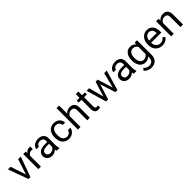

<svg xmlns="http://www.w3.org/2000/svg" viewBox="480 -2727 4896 4896"><g transform="rotate(-45 2928.5 -278.5)"><path d="M250 -126.5 384.8 -543.9H480L284.7 0H213.9L16.6 -543.9H111.8Z M832.5 -460.4Q820.3 -462.9 810.1 -463.6Q799.8 -464.4 786.6 -464.4Q738.3 -464.4 708 -443.1Q677.7 -421.9 662.6 -386.2V0H569.3V-543.9H660.2L661.6 -481.4Q682.6 -515.1 714.4 -534.7Q746.1 -554.2 791 -554.2Q801.3 -554.2 814.5 -552Q827.6 -549.8 832.5 -547.4Z M1234.4 0Q1229.5 -10.3 1226.6 -25.4Q1223.6 -40.5 1221.2 -57.1Q1208.5 -43.9 1192.1 -31.5Q1175.8 -19 1156.2 -9.8Q1136.7 -0.5 1114.3 4.9Q1091.8 10.3 1066.4 10.3Q1024.9 10.3 991 -2.4Q957 -15.1 933.1 -36.6Q909.2 -58.1 896 -87.6Q882.8 -117.2 882.8 -150.9Q882.8 -194.8 899.9 -228.3Q917 -261.7 949 -284.2Q981 -306.6 1026.4 -318.4Q1071.8 -330.1 1127.4 -330.1H1219.7V-372.6Q1219.7 -421.4 1190.7 -450.4Q1161.6 -479.5 1104.5 -479.5Q1078.6 -479.5 1056.9 -472.4Q1035.2 -465.3 1020 -453.4Q1004.9 -441.4 996.3 -425.8Q987.8 -410.2 987.8 -393.1H894Q894 -422.4 909.4 -451.2Q924.8 -480 952.9 -502.7Q981 -525.4 1021 -539.8Q1061 -554.2 1110.4 -554.2Q1154.3 -554.2 1191.9 -543Q1229.5 -531.7 1256.1 -508.8Q1282.7 -485.8 1297.9 -451.7Q1313 -417.5 1313 -371.6V-118.7Q1313 -90.8 1317.6 -60.5Q1322.3 -30.3 1332 -7.8V0ZM1080.1 -70.8Q1105.5 -70.8 1127.4 -77.9Q1149.4 -85 1167.5 -96.2Q1185.5 -107.4 1199 -122.1Q1212.4 -136.7 1219.7 -152.3V-264.2H1142.6Q1062.5 -264.2 1019.3 -239.3Q976.1 -214.4 976.1 -164.1Q976.1 -144.5 982.7 -127.4Q989.3 -110.4 1002.4 -97.9Q1015.6 -85.4 1034.9 -78.1Q1054.2 -70.8 1080.1 -70.8Z M1676.8 -65.9Q1701.7 -65.9 1724.1 -74Q1746.6 -82 1763.9 -96.2Q1781.2 -110.4 1792.2 -129.6Q1803.2 -148.9 1805.2 -171.4H1893.1Q1891.1 -135.3 1873.3 -102.3Q1855.5 -69.3 1826.2 -44.4Q1796.9 -19.5 1758.5 -4.6Q1720.2 10.3 1676.8 10.3Q1615.7 10.3 1570.1 -11.7Q1524.4 -33.7 1494.4 -70.8Q1464.4 -107.9 1449.5 -157.2Q1434.6 -206.5 1434.6 -261.7V-282.7Q1434.6 -337.4 1449.5 -386.7Q1464.4 -436 1494.4 -473.1Q1524.4 -510.3 1569.8 -532.2Q1615.2 -554.2 1676.3 -554.2Q1724.1 -554.2 1763.2 -539.1Q1802.2 -523.9 1830.6 -497.6Q1858.9 -471.2 1875 -435.1Q1891.1 -398.9 1893.1 -356.9H1805.2Q1803.2 -382.3 1793.5 -404.1Q1783.7 -425.8 1767.1 -442.1Q1750.5 -458.5 1727.5 -468Q1704.6 -477.5 1676.3 -477.5Q1633.3 -477.5 1604.7 -460.4Q1576.2 -443.4 1558.8 -415.5Q1541.5 -387.7 1534.4 -352.8Q1527.3 -317.9 1527.3 -282.7V-261.7Q1527.3 -225.1 1534.4 -190.2Q1541.5 -155.3 1558.6 -127.7Q1575.7 -100.1 1604.5 -83Q1633.3 -65.9 1676.8 -65.9Z M2090.8 -478.5Q2119.6 -514.2 2160.4 -534.2Q2201.2 -554.2 2251.5 -554.2Q2291.5 -554.2 2323.7 -543.5Q2356 -532.7 2378.4 -508.8Q2400.9 -484.9 2413.3 -447.3Q2425.8 -409.7 2425.8 -356.4V0H2332.5V-357.4Q2332.5 -389.2 2325.4 -411.6Q2318.4 -434.1 2304.7 -448.2Q2291 -462.4 2270.5 -468.8Q2250 -475.1 2223.6 -475.1Q2178.2 -475.1 2144 -450.9Q2109.9 -426.8 2090.8 -387.7V0H1997.6V-772.5H2090.8Z M2691.4 -675.8V-543.9H2793V-472.2H2691.4V-134.8Q2691.4 -113.8 2696.3 -100.8Q2701.2 -87.9 2709.5 -80.8Q2717.8 -73.7 2728.8 -71.5Q2739.7 -69.3 2751 -69.3Q2762.7 -69.3 2775.6 -71.5Q2788.6 -73.7 2795.4 -75.2V0Q2784.2 2.9 2766.6 6.6Q2749 10.3 2724.1 10.3Q2698.2 10.3 2675.3 2.9Q2652.3 -4.4 2635.3 -21.5Q2618.2 -38.6 2608.2 -66.7Q2598.1 -94.7 2598.1 -135.3V-472.2H2499V-543.9H2598.1V-675.8Z M3383.3 -128.4 3487.8 -543.9H3581.1L3422.4 0H3347.2L3214.8 -412.6L3085.9 0H3010.7L2852.5 -543.9H2945.3L3052.2 -136.7L3179.2 -543.9H3253.9Z M4011.2 0Q4006.3 -10.3 4003.4 -25.4Q4000.5 -40.5 3998 -57.1Q3985.4 -43.9 3969 -31.5Q3952.6 -19 3933.1 -9.8Q3913.6 -0.5 3891.1 4.9Q3868.7 10.3 3843.3 10.3Q3801.8 10.3 3767.8 -2.4Q3733.9 -15.1 3710 -36.6Q3686 -58.1 3672.9 -87.6Q3659.7 -117.2 3659.7 -150.9Q3659.7 -194.8 3676.8 -228.3Q3693.8 -261.7 3725.8 -284.2Q3757.8 -306.6 3803.2 -318.4Q3848.6 -330.1 3904.3 -330.1H3996.6V-372.6Q3996.6 -421.4 3967.5 -450.4Q3938.5 -479.5 3881.3 -479.5Q3855.5 -479.5 3833.7 -472.4Q3812 -465.3 3796.9 -453.4Q3781.7 -441.4 3773.2 -425.8Q3764.6 -410.2 3764.6 -393.1H3670.9Q3670.9 -422.4 3686.3 -451.2Q3701.7 -480 3729.7 -502.7Q3757.8 -525.4 3797.9 -539.8Q3837.9 -554.2 3887.2 -554.2Q3931.2 -554.2 3968.8 -543Q4006.3 -531.7 4033 -508.8Q4059.6 -485.8 4074.7 -451.7Q4089.8 -417.5 4089.8 -371.6V-118.7Q4089.8 -90.8 4094.5 -60.5Q4099.1 -30.3 4108.9 -7.8V0ZM3856.9 -70.8Q3882.3 -70.8 3904.3 -77.9Q3926.3 -85 3944.3 -96.2Q3962.4 -107.4 3975.8 -122.1Q3989.3 -136.7 3996.6 -152.3V-264.2H3919.4Q3839.4 -264.2 3796.1 -239.3Q3752.9 -214.4 3752.9 -164.1Q3752.9 -144.5 3759.5 -127.4Q3766.1 -110.4 3779.3 -97.9Q3792.5 -85.4 3811.8 -78.1Q3831.1 -70.8 3856.9 -70.8Z M4213.4 -276.4Q4213.4 -338.9 4228.3 -389.9Q4243.2 -440.9 4271 -477.5Q4298.8 -514.2 4338.6 -534.2Q4378.4 -554.2 4428.2 -554.2Q4480 -554.2 4518.1 -536.1Q4556.2 -518.1 4583.5 -483.9L4587.9 -543.9H4672.9V-11.7Q4672.9 42.5 4656 84.5Q4639.2 126.5 4608.6 155.3Q4578.1 184.1 4535.9 199.2Q4493.7 214.4 4442.4 214.4Q4420.9 214.4 4393.6 209.5Q4366.2 204.6 4338.4 193.8Q4310.5 183.1 4284.9 165Q4259.3 147 4241.2 120.1L4289.1 64.5Q4306.2 85.4 4324.5 99.6Q4342.8 113.8 4361.1 122.3Q4379.4 130.9 4398.2 134.5Q4417 138.2 4435.5 138.2Q4468.3 138.2 4494.9 128.9Q4521.5 119.6 4540.5 101.1Q4559.6 82.5 4569.6 55.7Q4579.6 28.8 4579.6 -6.8V-54.2Q4552.2 -22.9 4514.9 -6.3Q4477.5 10.3 4427.2 10.3Q4378.4 10.3 4338.9 -10.5Q4299.3 -31.2 4271.5 -68.1Q4243.7 -105 4228.5 -155.5Q4213.4 -206.1 4213.4 -266.1ZM4306.6 -266.1Q4306.6 -225.1 4314.9 -189.2Q4323.2 -153.3 4340.8 -126.7Q4358.4 -100.1 4385.5 -84.5Q4412.6 -68.8 4450.2 -68.8Q4474.6 -68.8 4494.6 -75Q4514.6 -81.1 4530.5 -91.6Q4546.4 -102.1 4558.3 -116.7Q4570.3 -131.3 4579.6 -148.9V-397.5Q4570.3 -414.1 4558.3 -428.2Q4546.4 -442.4 4530.5 -453.1Q4514.6 -463.9 4495.1 -469.5Q4475.6 -475.1 4451.2 -475.1Q4413.1 -475.1 4386 -459.2Q4358.9 -443.4 4341.1 -416.3Q4323.2 -389.2 4314.9 -353.3Q4306.6 -317.4 4306.6 -276.4Z M5039.1 10.3Q4981.9 10.3 4936 -9.5Q4890.1 -29.3 4857.4 -64.2Q4824.7 -99.1 4807.1 -147.5Q4789.6 -195.8 4789.6 -252.9V-273.9Q4789.6 -340.3 4809.3 -392.8Q4829.1 -445.3 4862.3 -481Q4895.5 -516.6 4938.2 -535.4Q4981 -554.2 5027.3 -554.2Q5085.4 -554.2 5127.7 -533.9Q5169.9 -513.7 5197.5 -477.8Q5225.1 -441.9 5238 -393.3Q5251 -344.7 5251 -287.1V-245.6H4882.3Q4883.3 -207.5 4894.8 -174.8Q4906.2 -142.1 4927 -118.2Q4947.8 -94.2 4977.3 -80.1Q5006.8 -65.9 5043.9 -65.9Q5093.3 -65.9 5127.4 -85.9Q5161.6 -106 5187.5 -139.2L5244.1 -95.2Q5231 -74.7 5212.4 -55.9Q5193.8 -37.1 5168.9 -22.2Q5144 -7.3 5111.8 1.5Q5079.6 10.3 5039.1 10.3ZM5027.3 -477.5Q4999 -477.5 4975.3 -467.3Q4951.7 -457 4933.1 -437.5Q4914.6 -418 4902.3 -388.7Q4890.1 -359.4 4885.7 -321.8H5158.2V-329.1Q5156.7 -356 5149.4 -382.6Q5142.1 -409.2 5126.7 -430.4Q5111.3 -451.7 5087.2 -464.6Q5063 -477.5 5027.3 -477.5Z M5446.8 -543.9 5450.2 -475.6Q5479 -512.7 5520.3 -533.4Q5561.5 -554.2 5612.8 -554.2Q5652.8 -554.2 5685.1 -543.5Q5717.3 -532.7 5739.7 -508.8Q5762.2 -484.9 5774.7 -447.3Q5787.1 -409.7 5787.1 -356.4V0H5693.8V-357.4Q5693.8 -389.2 5686.8 -411.6Q5679.7 -434.1 5666 -448.2Q5652.3 -462.4 5631.8 -468.8Q5611.3 -475.1 5585 -475.1Q5539.6 -475.1 5505.4 -450.9Q5471.2 -426.8 5452.1 -387.7V0H5358.9V-543.9Z"/></g></svg>

Font: Roboto2
Style: Regular
Weight: 400
Designer: Google
Foundry: Google
Version: Version 2.000981-w3; 2014; ttfautohint (v1.1) -l 5 -r 24 -G 